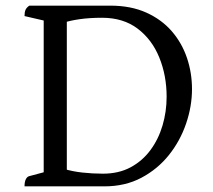

<svg xmlns="http://www.w3.org/2000/svg" viewBox="-20 -661 756 681"><path d="M67 0Q67 -16 71.5 -25Q76 -34 83 -36L150 -54L135 -38V-602L149 -585L67 -604Q67 -618 70.5 -626Q74 -634 84 -641H371Q444 -641 498.5 -616.5Q553 -592 589 -550.5Q625 -509 643 -456Q661 -403 661 -345Q661 -284 640 -222.5Q619 -161 579 -111Q539 -61 481.5 -30.5Q424 0 350 0ZM345 -45Q401 -45 443 -67.5Q485 -90 513.5 -128.5Q542 -167 556.5 -216Q571 -265 571 -318Q571 -393 545 -457Q519 -521 468 -559.5Q417 -598 342 -598Q298 -598 263 -593Q228 -588 204 -580L217 -595V-48L207 -62Q236 -53 272 -49Q308 -45 345 -45Z"/></svg>

Font: Pitagon Serif
Style: Regular
Weight: 400
Designer: Travis Tran
Foundry: Pitagon
Version: Version 1.000;gftools[0.9.26]